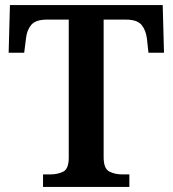

<svg xmlns="http://www.w3.org/2000/svg" viewBox="-20 -734 678 754"><path d="M149 0V-49H175Q207 -49 228.5 -60Q250 -71 250 -115V-657H164Q120 -657 102.5 -636Q85 -615 82 -582L75 -527H14L19 -714H619L624 -527H563L557 -582Q553 -615 536 -636Q519 -657 474 -657H387V-117Q387 -72 409 -60.5Q431 -49 462 -49H488V0Z"/></svg>

Font: Noto Serif Telugu SemiBold
Style: Regular
Weight: 600
Designer: Jelle Bosma - Monotype Design Team
Foundry: Monotype Imaging Inc.
Version: Version 2.005; ttfautohint (v1.8.4.7-5d5b)